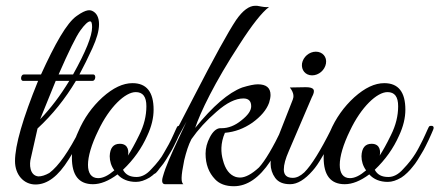

<svg xmlns="http://www.w3.org/2000/svg" viewBox="-20 -638 1522 665"><path d="M32 -80C32 -33 62 1 103 1C144 1 182 -28 218 -86C231 -105 248 -138 270 -184C278 -204 265 -209 257 -190C218 -113 183 -63 151 -39C137 -31 124 -27 113 -27C82 -30 81 -70 87 -91L110 -193C162 -241 206 -296 243 -358H301C311 -358 314 -380 303 -380H255C270 -408 285 -438 300 -471C315 -504 323 -531 323 -554C323 -577 315 -593 300 -600C293 -603 281 -608 246 -583C211 -559 170 -485 122 -380H62C52 -380 49 -358 60 -358H112C59 -228 32 -135 32 -80ZM183 -380C218 -460 243 -511 258 -532C273 -553 285 -564 292 -564C297 -564 299 -557 299 -544C299 -513 277 -459 233 -380ZM220 -358C189 -307 155 -262 119 -225L173 -358Z M439 -350C406 -350 372 -334 335 -301C299 -268 271 -229 251 -182C236 -150 229 -120 229 -92C229 -31 253 0 302 0C328 0 356 -11 387 -34C402 -17 424 -8 451 -8C466 -8 481 -13 498 -23C511 -31 528 -48 537 -60C548 -72 562 -96 569 -108C577 -120 589 -146 593 -154L602 -174L608 -188C609 -191 610 -193 610 -195C610 -200 607 -203 600 -202C593 -202 594 -200 581 -172C575 -159 570 -148 566 -141C558 -126 544 -93 504 -52C488 -34 471 -25 453 -25C430 -25 415 -33 406 -50C443 -85 471 -125 490 -168C505 -200 512 -230 512 -258C512 -319 488 -350 439 -350ZM450 -319C475 -319 487 -303 487 -270C487 -237 479 -204 462 -170C447 -139 434 -116 423 -99C426 -110 427 -140 395 -140C373 -140 361 -126 360 -97C360 -80 365 -63 376 -48C355 -30 337 -21 320 -21C273 -21 273 -89 320 -185C359 -268 414 -319 450 -319Z M850 -270C850 -255 839 -239 816 -221C794 -203 771 -194 748 -194H742C729 -193 717 -182 707 -163C697 -144 692 -125 692 -106C692 -69 703 -40 725 -17C740 -1 762 7 790 7C836 7 878 -22 916 -79C952 -135 973 -190 973 -195C973 -200 967 -212 958 -195C925 -126 898 -81 877 -58C852 -35 830 -23 811 -23C806 -23 802 -24 797 -25C775 -32 760 -52 752 -84C745 -109 743 -141 759 -178C794 -181 825 -193 854 -213C883 -234 903 -257 912 -282C915 -292 917 -301 917 -309C917 -334 902 -346 873 -346C860 -346 842 -342 819 -335C771 -317 717 -270 656 -195C673 -247 723 -352 810 -485C853 -552 887 -595 912 -614C907 -613 898 -613 887 -615C876 -617 871 -618 870 -618H865C864 -618 864 -618 864 -618C843 -618 821 -602 798 -569C770 -527 721 -438 651 -302C582 -166 535 -83 512 -52C511 -49 510 -47 510 -45C510 -35 513 -33 520 -39C536 -54 571 -114 626 -217L597 -155C584 -128 574 -105 565 -84C556 -63 549 -44 544 -26C539 -9 542 0 552 0H615C607 -7 606 -24 618 -83C625 -112 633 -137 643 -156C666 -189 695 -221 730 -251C765 -282 796 -297 823 -297C841 -297 850 -288 850 -270Z M1026 -418C1023 -395 1038 -377 1061 -377C1084 -377 1105 -395 1109 -418C1113 -441 1097 -459 1074 -459C1051 -459 1030 -441 1026 -418ZM994 -22C973 -22 963 -32 963 -51C963 -68 969 -89 980 -114L1060 -301C1073 -325 1070 -336 1039 -336L984 -335C1000 -314 997 -301 994 -293L930 -130C913 -87 912 -51 933 -22C944 -7 961 0 985 0C1010 0 1036 -16 1063 -47C1073 -58 1084 -74 1096 -95C1109 -116 1117 -132 1121 -141C1126 -150 1131 -161 1136 -172C1147 -196 1145 -198 1142 -201C1137 -205 1133 -202 1128 -192C1090 -116 1059 -66 1034 -41C1020 -28 1007 -22 994 -22Z M1311 -350C1278 -350 1244 -334 1207 -301C1171 -268 1143 -229 1123 -182C1108 -150 1101 -120 1101 -92C1101 -31 1125 0 1174 0C1200 0 1228 -11 1259 -34C1274 -17 1296 -8 1323 -8C1338 -8 1353 -13 1370 -23C1383 -31 1400 -48 1409 -60C1420 -72 1434 -96 1441 -108C1449 -120 1461 -146 1465 -154L1474 -174L1480 -188C1481 -191 1482 -193 1482 -195C1482 -200 1479 -203 1472 -202C1465 -202 1466 -200 1453 -172C1447 -159 1442 -148 1438 -141C1430 -126 1416 -93 1376 -52C1360 -34 1343 -25 1325 -25C1302 -25 1287 -33 1278 -50C1315 -85 1343 -125 1362 -168C1377 -200 1384 -230 1384 -258C1384 -319 1360 -350 1311 -350ZM1322 -319C1347 -319 1359 -303 1359 -270C1359 -237 1351 -204 1334 -170C1319 -139 1306 -116 1295 -99C1298 -110 1299 -140 1267 -140C1245 -140 1233 -126 1232 -97C1232 -80 1237 -63 1248 -48C1227 -30 1209 -21 1192 -21C1145 -21 1145 -89 1192 -185C1231 -268 1286 -319 1322 -319Z"/></svg>

Font: VL Great Vibes
Style: Regular
Weight: 400
Designer: Robert E. Leuschke
Foundry: Robert E. Leuschke
Version: Version 1.001